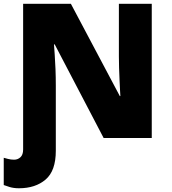

<svg xmlns="http://www.w3.org/2000/svg" viewBox="-38 -734 912 1021"><path d="M63 267.1Q35.2 267.1 13.9 260.7Q-7.3 254.4 -18.1 250V105Q-11.2 106.9 4.4 111.1Q20 115.2 37.1 115.2Q56.6 115.2 70.8 102.1Q85 88.9 85 61V-713.9H338.9L599.1 -223.1H602.1Q601.6 -231 600.3 -254.2Q599.1 -277.3 597.7 -308.6Q596.2 -339.8 595.2 -373Q594.2 -406.2 594.2 -434.1V-713.9H769V0H513.2L252.9 -498H249Q250.5 -479 252.9 -444.3Q255.4 -409.7 257.1 -366.7Q258.8 -323.7 258.8 -278.8V67.9Q258.8 174.3 204.6 220.7Q150.4 267.1 63 267.1Z"/></svg>

Font: Open Sans ExtraBold
Style: Regular
Weight: 800
Designer: Monotype Design Team
Foundry: Monotype Imaging Inc.
Version: Version 3.003; ttfautohint (v1.8.4)